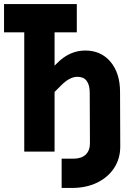

<svg xmlns="http://www.w3.org/2000/svg" viewBox="-20 -750 640 950"><path d="M285 180V35H345Q383 35 404 15Q425 -5 425 -41L424 -290Q424 -370 363 -370Q325 -370 283 -328L250 -295V0H100V-590H0V-730H360V-590H250V-425L264 -439Q325 -500 402 -500Q480 -500 527 -444Q574 -388 574 -295L575 -25Q575 35 544.5 81.5Q514 128 460 154Q406 180 335 180Z"/></svg>

Font: JetBrains Mono NL ExtraBold
Style: Regular
Weight: 800
Designer: Philipp Nurullin, Konstantin Bulenkov
Foundry: JetBrains
Version: Version 2.304; ttfautohint (v1.8.4.7-5d5b)